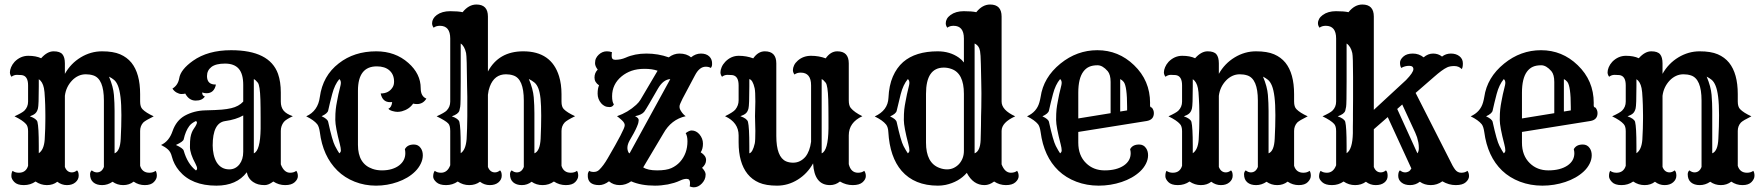

<svg xmlns="http://www.w3.org/2000/svg" viewBox="-20 -801 7714 841"><path d="M135.7 -5.9Q113.3 9.8 84.5 9.8Q55.7 9.8 42.7 -3.7Q29.8 -17.1 29.8 -29.3Q29.8 -45.4 35.2 -52.7Q45.9 -44.4 62.5 -44.4Q93.8 -44.4 103 -74.7V-226.6Q103 -248 93.8 -257.8Q79.6 -273.9 43.5 -291.5Q77.6 -307.1 86.9 -316.4Q103 -332.5 103 -356V-427.2Q103 -468.8 74.7 -472.2Q66.4 -473.1 53.7 -473.1Q41 -473.1 30.3 -464.8Q23.4 -474.1 23.4 -484.1Q23.4 -494.1 28.6 -506.6Q33.7 -519 43.9 -530.3Q69.8 -556.6 103.8 -556.6Q137.7 -556.6 160.2 -545.9Q187 -576.2 214.8 -576.2Q242.7 -576.2 253.4 -563.2Q264.2 -550.3 264.2 -523.4V-477.5Q289.6 -522.9 333.5 -549.6Q377.4 -576.2 426.8 -576.2Q476.1 -576.2 506.1 -563.2Q536.1 -550.3 555.7 -526.4Q593.8 -479 593.8 -388.7V-356.4Q593.8 -333 604 -322.8Q619.1 -307.1 653.3 -291.5Q616.7 -273.4 607.4 -264.2Q593.8 -249 593.8 -227.5V-74.7Q603 -44.4 634.3 -44.4Q650.9 -44.4 661.6 -52.7Q667 -45.4 667 -31.2Q667 -17.1 654.1 -3.7Q641.1 9.8 614.3 9.8Q587.4 9.8 565.4 -5.4Q545.9 9.8 519.8 9.8Q493.7 9.8 473.1 -4.9Q451.7 9.8 427.2 9.8Q402.8 9.8 388.7 -2.4Q374.5 -14.6 374.5 -37.6Q374.5 -48.3 381.8 -54.7Q393.1 -45.9 404.3 -45.9Q425.8 -45.9 435.1 -69.8V-360.8Q435.1 -455.6 388.7 -470.7Q373.5 -475.6 356 -475.6Q338.4 -475.6 323.2 -468.5Q308.1 -461.4 295.9 -448.7Q269 -420.4 264.2 -381.3V-69.8Q273.4 -45.9 294.9 -45.9Q306.2 -45.9 317.4 -54.7Q324.7 -48.3 324.7 -31.5Q324.7 -14.6 310.5 -2.4Q296.4 9.8 273.2 9.8Q250 9.8 231 -4.9Q212.4 9.8 185.5 9.8Q158.7 9.8 135.7 -5.9ZM481.9 -129.4Q506.3 -138.7 508.8 -193.4Q511.7 -248 511.7 -296.4Q511.7 -344.7 507.8 -376.2Q503.9 -407.7 496.6 -425.5Q489.3 -443.4 479.2 -451.4Q469.2 -459.5 457.5 -465.3Q476.1 -421.4 479 -385.3Q481.9 -349.1 481.9 -315.4ZM176.8 -368.7Q175.3 -402.3 172.4 -415Q166.5 -443.4 149.9 -454.1V-422.4Q149.9 -340.3 146.2 -325.9Q142.6 -311.5 134.5 -304.2Q126.5 -296.9 110.8 -291.5Q140.1 -281.2 144 -267.1Q149.9 -243.7 149.9 -161.6V-129.9Q172.4 -144.5 175.8 -189.5Q177.7 -221.2 178 -237.3Q178.2 -253.4 178.5 -264.4Q178.7 -275.4 178.7 -282.2Q178.7 -289.1 178.7 -296.1Q178.7 -303.2 178.5 -314.9Q178.2 -326.7 178 -340.8Q177.7 -355 176.8 -368.7Z M1061 -46.4Q1016.6 12.2 927.7 12.2Q819.3 12.2 765.1 -52.7Q741.7 -80.6 732.9 -114.7Q728 -135.3 715.8 -146.2Q703.6 -157.2 685.5 -166Q720.7 -182.1 735.8 -226.6Q752 -273.4 789.6 -294.4Q830.1 -316.4 878.9 -317.6Q927.7 -318.8 951.2 -320.8Q974.6 -322.8 992.7 -327.1Q1026.4 -335 1045.4 -356V-429.2Q1045.4 -477.5 1025.6 -500Q1005.9 -522.5 965.6 -522.5Q925.3 -522.5 906 -507.6Q886.7 -492.7 886.7 -467.8Q886.7 -429.7 925.8 -430.7Q918 -392.6 884.8 -392.6Q875 -392.6 865.7 -396V-394.5Q865.7 -381.8 877.4 -378.4Q865.2 -359.9 836.4 -360.4Q807.6 -360.8 791.5 -391.1Q784.2 -389.2 774.7 -389.2Q765.1 -389.2 753.7 -395.5Q742.2 -401.9 735.4 -413.1Q759.8 -427.7 765.1 -458.5Q771 -496.1 825.2 -534.7Q890.6 -581.1 992.2 -581.1Q1160.6 -581.1 1197.8 -477.5Q1210 -442.9 1210 -395.5V-356Q1210 -332 1221.9 -316.9Q1233.9 -301.8 1262.7 -292Q1231.9 -277.8 1223.1 -266.6Q1210 -249.5 1210 -227.5V-81.1Q1224.1 -44.4 1250.5 -44.4Q1267.1 -44.4 1277.8 -52.7Q1284.7 -43.5 1284.7 -29.5Q1284.7 -15.6 1270.8 -2.9Q1256.8 9.8 1229 9.8Q1201.2 9.8 1177.2 -5.9Q1156.2 9.8 1139.9 9.8Q1123.5 9.8 1111.6 6.6Q1099.6 3.4 1089.4 -3.4Q1066.4 -18.6 1061 -46.4ZM1091.8 -129.4Q1120.1 -140.6 1121.6 -237.3Q1121.6 -257.8 1121.6 -284.2Q1121.6 -310.5 1121.3 -329.3Q1121.1 -348.1 1120.6 -365.2Q1118.7 -426.8 1109.4 -438.7Q1100.1 -450.7 1091.8 -454.6ZM911.6 -164.1Q911.6 -143.6 916 -124Q920.4 -104.5 929.2 -89.8Q948.7 -59.1 984.4 -59.1Q1011.2 -59.1 1028.8 -81.1Q1045.4 -102.5 1045.4 -136.2V-295.4Q1014.2 -277.3 965.3 -270.5Q911.6 -262.2 911.6 -164.1ZM838.4 -54.2Q843.3 -57.6 843.3 -63Q843.3 -70.3 836.4 -83.5Q812 -128.4 812 -157.2Q812 -186 814.2 -198.7Q816.4 -211.4 820.1 -220.5Q823.7 -229.5 828.4 -236.3Q833 -243.2 836.4 -248.5Q842.8 -259.8 842.8 -263.9Q842.8 -268.1 838.4 -271Q818.4 -261.7 809.1 -249Q792.5 -226.6 784.7 -190.9Q782.7 -180.7 750.5 -166Q781.7 -151.9 784.7 -141.1Q801.3 -83 838.4 -54.2Z M1753.4 -147.5Q1764.2 -168 1793 -168Q1812.5 -168 1823.2 -151.9Q1832 -139.2 1832 -120.8Q1832 -102.5 1823 -84Q1814 -65.4 1798.8 -50.3Q1783.7 -35.2 1763.9 -23.4Q1744.1 -11.7 1721.7 -3.9Q1676.3 12.2 1627 12.2Q1577.6 12.2 1533.7 -5.1Q1489.7 -22.5 1458 -53.7Q1394 -116.7 1380.9 -222.7Q1377.4 -246.6 1369.6 -256.8Q1355 -274.9 1321.3 -291.5Q1373 -314.9 1380.9 -376Q1393.6 -469.2 1463.9 -523.4Q1531.2 -576.2 1627.9 -576.2Q1711.4 -576.2 1768.6 -525.4Q1822.8 -477.5 1822.8 -414.6Q1822.8 -378.9 1847.7 -369.1Q1833 -345.2 1806.6 -345.2Q1797.4 -345.2 1789.6 -347.2Q1772.5 -322.3 1740.2 -313.5Q1730 -311 1720.7 -311Q1711.4 -311 1698.7 -314.7Q1686 -318.4 1681.2 -324.7Q1695.3 -330.6 1697.8 -354Q1694.8 -353.5 1692.4 -353.5H1688.5Q1655.3 -353.5 1647.5 -391.6Q1683.6 -391.6 1700.2 -419.4Q1706.1 -429.2 1706.1 -443.4Q1706.1 -474.6 1686 -492.4Q1666 -510.3 1630.4 -510.3Q1547.9 -510.3 1547.9 -403.8V-166.5Q1547.9 -83.5 1611.3 -61.5Q1629.9 -54.7 1653.3 -54.7Q1676.8 -54.7 1696 -60.5Q1715.3 -66.4 1728.5 -76.7Q1755.4 -97.7 1755.4 -129.9Q1755.4 -139.6 1753.4 -147.5ZM1466.3 -129.4Q1473.1 -134.8 1473.1 -141.6Q1473.1 -152.3 1468.8 -168.9Q1448.7 -245.6 1448.7 -275.6Q1448.7 -305.7 1450.7 -322.5Q1452.6 -339.4 1456.1 -356.4Q1461.9 -389.6 1468.8 -415Q1473.1 -431.6 1473.1 -437.5Q1473.1 -449.2 1466.3 -454.6Q1445.8 -430.2 1435.1 -389.2Q1424.3 -348.1 1417.5 -316.9Q1415 -304.2 1388.7 -292Q1415 -279.8 1417.5 -267.1Q1435.5 -184.6 1447.3 -162.1Q1459 -139.6 1466.3 -129.4Z M1984.9 -5.9Q1962.4 9.8 1933.8 9.8Q1905.3 9.8 1891.4 -2.9Q1877.4 -15.6 1877.4 -27.3Q1877.4 -43.5 1884.3 -52.7Q1895 -44.4 1911.6 -44.4Q1939.9 -44.4 1952.1 -77.1V-227.5Q1952.1 -252 1942.9 -260.7Q1931.6 -272.5 1892.6 -291.5Q1926.8 -307.1 1936 -316.4Q1952.1 -332.5 1952.1 -356V-632.3Q1952.1 -688 1906.7 -688Q1890.1 -688 1879.4 -679.7Q1872.6 -689 1872.6 -699Q1872.6 -709 1877.7 -718.3Q1882.8 -727.5 1893.1 -735.4Q1916.5 -752 1951.7 -752Q1986.8 -752 2006.3 -747.6Q2033.2 -781.2 2066.9 -781.2Q2117.2 -781.2 2117.2 -728.5V-487.8Q2164.6 -576.2 2272 -576.2Q2395 -576.2 2428.7 -467.3Q2439.5 -432.6 2439.5 -388.7V-356Q2439.5 -333 2449.7 -322.8Q2464.8 -307.6 2499 -292Q2461.9 -273.9 2453.1 -264.2Q2439.5 -249 2439.5 -227.5V-74.7Q2448.7 -44.4 2480 -44.4Q2496.6 -44.4 2507.3 -52.7Q2512.7 -45.4 2512.7 -31.2Q2512.7 -17.1 2499.8 -3.7Q2486.8 9.8 2458.5 9.8Q2430.2 9.8 2406.2 -5.9Q2384.3 9.8 2356.7 9.8Q2329.1 9.8 2308.6 -4.9Q2289.6 9.8 2265.9 9.8Q2242.2 9.8 2228 -2.4Q2213.9 -14.6 2213.9 -37.6Q2213.9 -48.3 2221.2 -54.7Q2232.4 -45.9 2243.7 -45.9Q2265.1 -45.9 2274.4 -69.8V-360.8Q2274.4 -456.1 2228 -470.7Q2213.4 -475.6 2196.3 -475.6Q2145.5 -475.6 2125.5 -421.9Q2119.1 -405.3 2117.2 -385.7V-69.8Q2126.5 -45.9 2147.9 -45.9Q2159.2 -45.9 2170.4 -54.7Q2177.7 -48.3 2177.7 -31.5Q2177.7 -14.6 2163.6 -2.4Q2149.4 9.8 2125.5 9.8Q2101.6 9.8 2082.5 -4.9Q2062.5 9.8 2035.2 9.8Q2007.8 9.8 1984.9 -5.9ZM1998 -129.9Q2020 -144 2023.9 -191.9Q2025.4 -212.9 2025.9 -238.8Q2026.4 -264.6 2026.6 -275.6Q2026.9 -286.6 2026.9 -292V-335.9Q2026.9 -354 2026.9 -377L2025.9 -424.8Q2024.9 -554.2 2021.5 -568.8Q2014.6 -599.6 1998 -610.4V-445.8Q1998 -344.7 1995.8 -333.3Q1993.7 -321.8 1992.2 -316.4Q1987.8 -301.3 1959 -291.5Q1988.3 -281.2 1992.2 -267.1Q1998 -243.7 1998 -161.6ZM2320.8 -129.4Q2345.2 -138.7 2348.1 -193.4Q2350.6 -248 2350.6 -293.7Q2350.6 -339.4 2347.7 -368.2Q2344.7 -397 2338.1 -413.8Q2331.5 -430.7 2321.3 -439.2Q2311 -447.8 2296.4 -455.1Q2314.9 -411.1 2317.9 -375Q2320.8 -338.9 2320.8 -305.2Z M2604.5 9.8Q2551.8 9.8 2554.7 -36.1Q2554.7 -44.4 2560.5 -52.7Q2567.9 -47.9 2580.6 -47.9Q2595.2 -47.9 2604.5 -57.1Q2623 -74.7 2642.1 -107.9Q2716.3 -234.9 2716.3 -251Q2717.8 -261.7 2703.6 -274.7Q2689.5 -287.6 2682.6 -292Q2730.5 -308.6 2766.6 -341.8Q2778.8 -353 2785.2 -363.8L2860.4 -491.2Q2836.4 -499.5 2803.7 -499.5Q2771 -499.5 2746.6 -491Q2722.2 -482.4 2703.1 -466.8Q2661.1 -432.1 2661.1 -379.4Q2661.1 -354 2668.9 -343.8Q2663.1 -332 2650.4 -332Q2637.7 -332 2628.9 -336.4Q2620.1 -340.8 2613.3 -348.6Q2597.7 -367.2 2597.7 -390.6Q2597.7 -414.1 2604 -427.2Q2584 -440.4 2584 -461.2Q2584 -481.9 2598.1 -496.1Q2586.4 -511.2 2586.4 -524.2Q2586.4 -537.1 2590.8 -545.9Q2595.2 -554.7 2602.5 -561.5Q2618.2 -576.2 2638.2 -576.2Q2650.4 -576.2 2660.6 -572.3Q2659.2 -566.4 2659.2 -555.7Q2659.2 -539.1 2674.8 -539.1Q2699.2 -539.1 2720.2 -548.3Q2760.3 -566.4 2811.5 -566.4Q2862.8 -566.4 2909.2 -549.8Q2931.2 -566.4 2956.1 -566.4Q2987.8 -566.4 3006.8 -549.8Q3026.9 -566.4 3050.3 -566.4Q3073.7 -566.4 3086.9 -553.7Q3100.1 -541 3099.1 -520Q3099.1 -509.3 3093.3 -503.4Q3085 -508.8 3071.3 -508.8Q3043.5 -508.8 3023.9 -470.7L2969.7 -368.7Q2957 -343.3 2956.5 -336.4Q2956.1 -329.6 2957.8 -324.7Q2959.5 -319.8 2962.9 -314.5Q2971.2 -300.8 2983.4 -292Q2919.9 -277.8 2885.7 -216.3L2797.4 -67.9Q2817.4 -54.7 2858.2 -54.7Q2898.9 -54.7 2920.9 -64.7Q2942.9 -74.7 2958.5 -91.8Q2991.2 -128.4 2991.2 -182.1Q2991.2 -205.1 2983.4 -217.8Q2999 -229.5 3009.3 -229.5Q3019.5 -229.5 3028.1 -225.1Q3036.6 -220.7 3043.5 -212.9Q3059.1 -194.3 3059.1 -171.6Q3059.1 -148.9 3049.3 -133.8Q3072.8 -119.1 3072.8 -100.1Q3072.8 -81.1 3055.2 -65.9Q3070.8 -49.3 3070.8 -36.9Q3070.8 -24.4 3066.4 -14.9Q3062 -5.4 3054.7 2.4Q3038.6 19.5 3019 19.5Q3011.2 19.5 3001 15.6Q3002.4 9.8 3002.4 -1Q3002.4 -17.6 2987.3 -17.6Q2975.1 -17.6 2960.4 -10.7Q2945.8 -3.9 2932.6 0Q2919.4 3.9 2905.3 6.8Q2875.5 12.2 2849.1 12.2Q2787.6 12.2 2744.6 -6.8Q2721.2 9.8 2694.1 9.8Q2667 9.8 2647.5 -6.8Q2625.5 9.8 2604.5 9.8ZM2916 -454.6Q2884.8 -452.6 2861.8 -412.6L2823.7 -346.7Q2808.6 -320.8 2801.8 -311.5Q2791 -297.9 2761.7 -292Q2778.3 -284.2 2777.6 -274.7Q2776.9 -265.1 2774.7 -258.3Q2772.5 -251.5 2769.5 -245.1Q2765.1 -234.4 2755.9 -217.3L2737.3 -184.6Q2721.2 -154.8 2733.4 -132.8Q2734.9 -129.9 2737.8 -129.4Z M3615.7 9.8Q3546.9 9.8 3541.5 -85.4Q3516.6 -40.5 3474.4 -14.2Q3432.1 12.2 3383.5 12.2Q3335 12.2 3304.7 -1Q3274.4 -14.2 3254.4 -39.1Q3215.3 -87.9 3215.3 -177.7V-208Q3215.3 -264.6 3155.8 -292Q3190.9 -309.1 3200.7 -320.8Q3215.3 -338.9 3215.3 -361.3V-427.2Q3215.3 -468.8 3187 -472.2Q3178.7 -473.1 3166 -473.1Q3153.3 -473.1 3142.6 -464.8Q3135.7 -474.1 3135.7 -484.1Q3135.7 -494.1 3140.9 -506.6Q3146 -519 3156.7 -530.3Q3182.1 -556.6 3215.8 -556.6Q3249.5 -556.6 3279.3 -545.4Q3300.8 -576.2 3330.1 -576.2Q3380.4 -576.2 3380.4 -523.4V-205.6Q3380.4 -112.8 3423.3 -94.2Q3437 -88.4 3453.9 -88.4Q3470.7 -88.4 3484.4 -95.5Q3498 -102.5 3508.3 -114.7Q3527.3 -138.7 3532.7 -180.2V-427.2Q3532.7 -482.9 3487.3 -482.9Q3470.7 -482.9 3460 -474.6Q3453.1 -483.9 3453.1 -493.9Q3453.1 -503.9 3458.3 -514.9Q3463.4 -525.9 3474.1 -535.2Q3498 -556.6 3532.5 -556.6Q3566.9 -556.6 3596.7 -545.4Q3618.2 -576.2 3647.5 -576.2Q3697.8 -576.2 3697.8 -523.4V-361.3Q3697.8 -338.9 3706.5 -328.1Q3722.2 -309.1 3757.3 -292Q3697.8 -264.6 3697.8 -208V-82Q3707 -44.4 3738.3 -44.4Q3754.9 -44.4 3765.6 -52.7Q3772.5 -43.5 3772.5 -29.5Q3772.5 -15.6 3758.5 -2.9Q3744.6 9.8 3715.1 9.8Q3685.5 9.8 3659.2 -5.9Q3639.6 9.8 3615.7 9.8ZM3579.1 -129.4Q3607.4 -140.6 3608.9 -237.3Q3608.9 -257.8 3608.9 -284.2Q3608.9 -310.5 3608.6 -329.3Q3608.4 -348.1 3607.9 -365.2Q3606 -426.8 3596.7 -438.7Q3587.4 -450.7 3579.1 -454.6ZM3287.1 -292 3288.6 -356.4Q3288.6 -399.9 3285.6 -414.1Q3277.3 -451.2 3262.2 -454.6V-422.9Q3262.2 -340.3 3258.5 -325.9Q3254.9 -311.5 3246.8 -304.4Q3238.8 -297.4 3223.1 -292Q3252.4 -281.7 3256.3 -267.1Q3262.2 -243.7 3262.2 -161.1V-129.4Q3276.9 -132.8 3286.1 -172.9Q3288.6 -184.1 3288.6 -227.5Z M4292.5 9.8Q4242.7 9.8 4214.8 -43.9Q4180.2 -3.9 4122.1 8.8Q4105 12.2 4088.4 12.2Q3985.8 12.2 3929.2 -52.7Q3877.4 -112.8 3871.1 -222.7Q3870.1 -244.1 3861.3 -255.4Q3846.7 -273.9 3811.5 -291Q3869.1 -317.4 3871.6 -372.1Q3874 -426.8 3890.9 -465.6Q3907.7 -504.4 3936 -529.3Q3990.2 -576.2 4087.4 -576.2Q4140.6 -576.2 4179.7 -548.8Q4192.9 -539.6 4202.1 -527.3V-632.3Q4202.1 -688 4156.7 -688Q4140.1 -688 4129.4 -679.7Q4122.6 -689 4122.6 -699Q4122.6 -709 4127.7 -718.3Q4132.8 -727.5 4143.6 -735.4Q4166.5 -752 4201.7 -752Q4236.8 -752 4256.3 -747.6Q4283.2 -781.2 4316.9 -781.2Q4367.2 -781.2 4367.2 -728.5V-356Q4367.2 -318.8 4426.8 -291.5Q4367.2 -264.6 4367.2 -227.5V-81.1Q4381.3 -44.4 4407.7 -44.4Q4424.3 -44.4 4435.1 -52.7Q4441.9 -43.5 4441.9 -29.5Q4441.9 -15.6 4428 -2.9Q4414.1 9.8 4386.2 9.8Q4358.4 9.8 4334.5 -5.9Q4313.5 9.8 4292.5 9.8ZM4249 -129.4Q4273.4 -138.7 4275.4 -187.5Q4275.9 -198.7 4276.1 -215.1Q4276.4 -231.4 4276.9 -251.5Q4277.3 -271.5 4277.3 -292L4278.3 -331.1Q4278.3 -350.1 4278.6 -364.5Q4278.8 -378.9 4278.8 -387.2V-394.5Q4278.8 -396 4278.6 -408.4Q4278.3 -420.9 4278.1 -439.2Q4277.8 -457.5 4277.3 -478.5L4276.4 -519.5Q4275.4 -564.5 4272.9 -576.7Q4269 -601.1 4249 -610.4ZM4114.3 -504.9Q4036.1 -504.9 4036.1 -390.1V-176.3Q4036.1 -86.9 4095.2 -65.4Q4111.8 -59.1 4128.2 -59.1Q4144.5 -59.1 4158 -65.7Q4171.4 -72.3 4181.2 -83Q4202.1 -106.9 4202.1 -140.1V-390.1Q4202.1 -480 4147.5 -499Q4131.3 -504.9 4114.3 -504.9ZM3956.5 -129.4Q3963.4 -134.8 3963.4 -141.6Q3963.4 -152.3 3959 -168.9Q3939 -245.6 3939 -275.1Q3939 -304.7 3940.9 -321.8Q3942.9 -338.9 3946.3 -355.5Q3952.6 -390.6 3959 -415Q3963.4 -431.6 3963.4 -437.5Q3963.4 -449.2 3956.5 -454.6Q3936 -430.2 3925.3 -388.7Q3914.6 -347.2 3907.7 -315.9Q3905.3 -303.2 3878.9 -291Q3905.3 -278.8 3907.7 -266.1Q3925.8 -183.6 3937.5 -161.6Q3949.2 -139.6 3956.5 -129.4Z M4930.2 -147.5Q4940.9 -168 4969.7 -168Q4989.3 -168 5000 -151.9Q5008.8 -139.2 5008.8 -120.8Q5008.8 -102.5 4999.5 -84Q4990.2 -65.4 4974.1 -50.3Q4958 -35.2 4937.3 -23.4Q4916.5 -11.7 4893.1 -3.9Q4844.7 12.2 4792.5 12.2Q4740.2 12.2 4694.6 -5.1Q4648.9 -22.5 4616.2 -53.7Q4552.2 -115.2 4538.1 -222.7Q4534.7 -246.6 4526.9 -256.8Q4512.2 -274.9 4478.5 -291.5Q4521 -310.5 4532.7 -352.5Q4536.1 -364.3 4538.1 -376Q4550.3 -461.9 4625 -522.5Q4697.3 -581.1 4786.6 -581.1Q4879.4 -581.1 4947.3 -515.6Q5017.6 -448.2 5017.6 -350.1Q5017.6 -346.7 5017.3 -343.3Q5017.1 -339.8 5017.6 -336.9Q5018.6 -330.6 5025.4 -329.6Q5034.2 -318.4 5034.2 -305.7Q5034.2 -276.4 5002.9 -271Q4995.1 -269.5 4978.5 -267.1L4703.1 -223.1V-176.3Q4703.1 -119.6 4737.3 -86.4Q4769.5 -54.7 4818.8 -54.7Q4871.1 -54.7 4902.8 -76.2Q4932.6 -96.7 4932.6 -129.9Q4932.6 -137.7 4930.2 -147.5ZM4844.7 -305.2V-441.9Q4844.7 -474.1 4832 -489.3Q4809.6 -515.1 4787.6 -515.1Q4765.6 -515.1 4751 -508.5Q4736.3 -502 4725.6 -487.8Q4703.1 -458 4703.1 -395V-282.2ZM4917 -317.4V-332.5Q4917 -423.3 4901.9 -442.4Q4895 -450.7 4886.7 -454.6V-312.5ZM4623.5 -129.4Q4630.4 -134.8 4630.4 -141.6Q4630.4 -152.3 4626 -168.9Q4606 -245.6 4606 -275.6Q4606 -305.7 4607.9 -322.5Q4609.9 -339.4 4613.3 -356.4Q4619.1 -389.6 4626 -415Q4630.4 -431.6 4630.4 -437.5Q4630.4 -449.2 4623.5 -454.6Q4603 -430.2 4592.3 -389.2Q4581.5 -348.1 4574.7 -316.9Q4572.3 -303.7 4545.9 -291.5Q4572.3 -279.3 4574.7 -267.1Q4592.8 -184.6 4604.5 -162.1Q4616.2 -139.6 4623.5 -129.4Z M5190.4 -5.9Q5168 9.8 5139.2 9.8Q5110.4 9.8 5097.4 -3.7Q5084.5 -17.1 5084.5 -29.3Q5084.5 -45.4 5089.8 -52.7Q5100.6 -44.4 5117.2 -44.4Q5148.4 -44.4 5157.7 -74.7V-226.6Q5157.7 -248 5148.4 -257.8Q5134.3 -273.9 5098.1 -291.5Q5132.3 -307.1 5141.6 -316.4Q5157.7 -332.5 5157.7 -356V-427.2Q5157.7 -468.8 5129.4 -472.2Q5121.1 -473.1 5108.4 -473.1Q5095.7 -473.1 5085 -464.8Q5078.1 -474.1 5078.1 -484.1Q5078.1 -494.1 5083.3 -506.6Q5088.4 -519 5098.6 -530.3Q5124.5 -556.6 5158.4 -556.6Q5192.4 -556.6 5214.8 -545.9Q5241.7 -576.2 5269.5 -576.2Q5297.4 -576.2 5308.1 -563.2Q5318.8 -550.3 5318.8 -523.4V-477.5Q5344.2 -522.9 5388.2 -549.6Q5432.1 -576.2 5481.4 -576.2Q5530.8 -576.2 5560.8 -563.2Q5590.8 -550.3 5610.4 -526.4Q5648.4 -479 5648.4 -388.7V-356.4Q5648.4 -333 5658.7 -322.8Q5673.8 -307.1 5708 -291.5Q5671.4 -273.4 5662.1 -264.2Q5648.4 -249 5648.4 -227.5V-74.7Q5657.7 -44.4 5689 -44.4Q5705.6 -44.4 5716.3 -52.7Q5721.7 -45.4 5721.7 -31.2Q5721.7 -17.1 5708.7 -3.7Q5695.8 9.8 5668.9 9.8Q5642.1 9.8 5620.1 -5.4Q5600.6 9.8 5574.5 9.8Q5548.3 9.8 5527.8 -4.9Q5506.3 9.8 5481.9 9.8Q5457.5 9.8 5443.4 -2.4Q5429.2 -14.6 5429.2 -37.6Q5429.2 -48.3 5436.5 -54.7Q5447.8 -45.9 5459 -45.9Q5480.5 -45.9 5489.7 -69.8V-360.8Q5489.7 -455.6 5443.4 -470.7Q5428.2 -475.6 5410.6 -475.6Q5393.1 -475.6 5377.9 -468.5Q5362.8 -461.4 5350.6 -448.7Q5323.7 -420.4 5318.8 -381.3V-69.8Q5328.1 -45.9 5349.6 -45.9Q5360.8 -45.9 5372.1 -54.7Q5379.4 -48.3 5379.4 -31.5Q5379.4 -14.6 5365.2 -2.4Q5351.1 9.8 5327.9 9.8Q5304.7 9.8 5285.6 -4.9Q5267.1 9.8 5240.2 9.8Q5213.4 9.8 5190.4 -5.9ZM5536.6 -129.4Q5561 -138.7 5563.5 -193.4Q5566.4 -248 5566.4 -296.4Q5566.4 -344.7 5562.5 -376.2Q5558.6 -407.7 5551.3 -425.5Q5543.9 -443.4 5533.9 -451.4Q5523.9 -459.5 5512.2 -465.3Q5530.8 -421.4 5533.7 -385.3Q5536.6 -349.1 5536.6 -315.4ZM5231.4 -368.7Q5230 -402.3 5227.1 -415Q5221.2 -443.4 5204.6 -454.1V-422.4Q5204.6 -340.3 5200.9 -325.9Q5197.3 -311.5 5189.2 -304.2Q5181.2 -296.9 5165.5 -291.5Q5194.8 -281.2 5198.7 -267.1Q5204.6 -243.7 5204.6 -161.6V-129.9Q5227.1 -144.5 5230.5 -189.5Q5232.4 -221.2 5232.7 -237.3Q5232.9 -253.4 5233.2 -264.4Q5233.4 -275.4 5233.4 -282.2Q5233.4 -289.1 5233.4 -296.1Q5233.4 -303.2 5233.2 -314.9Q5232.9 -326.7 5232.7 -340.8Q5232.4 -355 5231.4 -368.7Z M5865.2 -5.9Q5842.8 9.8 5814.2 9.8Q5785.6 9.8 5771.7 -2.9Q5757.8 -15.6 5757.8 -27.3Q5757.8 -43.5 5764.6 -52.7Q5775.4 -44.4 5792 -44.4Q5820.3 -44.4 5832.5 -77.1V-227.1Q5832.5 -248.5 5823.7 -258.3Q5810.1 -273.4 5772.9 -291.5Q5807.1 -307.1 5816.4 -316.4Q5832.5 -332.5 5832.5 -356V-632.3Q5832.5 -688 5787.1 -688Q5770.5 -688 5759.8 -679.7Q5752.9 -689 5752.9 -699Q5752.9 -709 5758.1 -718.3Q5763.2 -727.5 5773.9 -735.4Q5796.9 -752 5832 -752Q5867.2 -752 5886.7 -747.6Q5913.6 -781.2 5947.3 -781.2Q5997.6 -781.2 5997.6 -728.5V-319.8L6138.7 -450.2Q6170.9 -483.4 6170.9 -498Q6170.9 -512.7 6152.3 -512.7Q6133.8 -512.7 6117.7 -503.4Q6112.3 -512.2 6112.3 -526.1Q6112.3 -540 6127 -553.2Q6141.6 -566.4 6168.5 -566.4Q6195.3 -566.4 6215.8 -549.8Q6234.9 -566.4 6257.3 -566.4Q6279.8 -566.4 6296.4 -553.2Q6313 -566.4 6335.4 -566.4Q6357.9 -566.4 6372.8 -554.7Q6387.7 -543 6387.7 -523.4Q6387.7 -505.4 6382.8 -498.5Q6369.6 -511.7 6350.3 -511.7Q6331.1 -511.7 6319.1 -506.1Q6307.1 -500.5 6293 -490Q6278.8 -479.5 6261.7 -464.4L6180.7 -394L6329.6 -101.1Q6343.3 -71.8 6353.8 -58.1Q6364.3 -44.4 6380.6 -44.4Q6397 -44.4 6407.7 -52.7Q6414.6 -43.5 6414.6 -29.5Q6414.6 -15.6 6400.6 -2.9Q6386.7 9.8 6356.4 9.8Q6326.2 9.8 6297.9 -6.8Q6274.9 9.8 6247.3 9.8Q6219.7 9.8 6199.2 -4.9Q6180.2 9.8 6156.5 9.8Q6132.8 9.8 6118.7 -1.7Q6104.5 -13.2 6104.5 -30.8Q6104.5 -48.3 6111.8 -54.7Q6130.9 -40 6149.9 -49.8Q6156.7 -53.2 6162.1 -63L6058.6 -288.1L5997.6 -234.9V-69.8Q6006.8 -45.9 6028.3 -45.9Q6039.6 -45.9 6050.8 -54.7Q6058.1 -48.3 6058.1 -30.5Q6058.1 -12.7 6043.9 -1.5Q6029.8 9.8 6005.9 9.8Q5981.9 9.8 5962.9 -4.9Q5942.9 9.8 5915.5 9.8Q5888.2 9.8 5865.2 -5.9ZM5906.2 -302.2 5906.7 -367.2V-462.9Q5906.7 -553.7 5903.3 -568.8Q5896.5 -598.6 5878.4 -610.4V-445.8Q5878.4 -344.7 5876.2 -333.3Q5874 -321.8 5872.6 -316.4Q5868.2 -301.3 5839.4 -291.5Q5868.7 -281.2 5872.6 -267.1Q5878.4 -243.7 5878.4 -161.6V-129.9Q5904.3 -146.5 5905.8 -217.8V-247.1Q5906.2 -261.7 5906.2 -272.9ZM6188.5 -129.4Q6194.8 -137.7 6194.8 -151.9Q6194.8 -166 6192.6 -177.2Q6190.4 -188.5 6187 -199.7Q6180.7 -217.8 6168.5 -242.7L6122.1 -343.3L6100.1 -323.7Z M6873.5 -147.5Q6884.3 -168 6913.1 -168Q6932.6 -168 6943.4 -151.9Q6952.1 -139.2 6952.1 -120.8Q6952.1 -102.5 6942.9 -84Q6933.6 -65.4 6917.5 -50.3Q6901.4 -35.2 6880.6 -23.4Q6859.9 -11.7 6836.4 -3.9Q6788.1 12.2 6735.8 12.2Q6683.6 12.2 6637.9 -5.1Q6592.3 -22.5 6559.6 -53.7Q6495.6 -115.2 6481.4 -222.7Q6478 -246.6 6470.2 -256.8Q6455.6 -274.9 6421.9 -291.5Q6464.4 -310.5 6476.1 -352.5Q6479.5 -364.3 6481.4 -376Q6493.7 -461.9 6568.4 -522.5Q6640.6 -581.1 6730 -581.1Q6822.8 -581.1 6890.6 -515.6Q6960.9 -448.2 6960.9 -350.1Q6960.9 -346.7 6960.7 -343.3Q6960.4 -339.8 6960.9 -336.9Q6961.9 -330.6 6968.8 -329.6Q6977.5 -318.4 6977.5 -305.7Q6977.5 -276.4 6946.3 -271Q6938.5 -269.5 6921.9 -267.1L6646.5 -223.1V-176.3Q6646.5 -119.6 6680.7 -86.4Q6712.9 -54.7 6762.2 -54.7Q6814.5 -54.7 6846.2 -76.2Q6876 -96.7 6876 -129.9Q6876 -137.7 6873.5 -147.5ZM6788.1 -305.2V-441.9Q6788.1 -474.1 6775.4 -489.3Q6752.9 -515.1 6731 -515.1Q6709 -515.1 6694.3 -508.5Q6679.7 -502 6668.9 -487.8Q6646.5 -458 6646.5 -395V-282.2ZM6860.4 -317.4V-332.5Q6860.4 -423.3 6845.2 -442.4Q6838.4 -450.7 6830.1 -454.6V-312.5ZM6566.9 -129.4Q6573.7 -134.8 6573.7 -141.6Q6573.7 -152.3 6569.3 -168.9Q6549.3 -245.6 6549.3 -275.6Q6549.3 -305.7 6551.3 -322.5Q6553.2 -339.4 6556.6 -356.4Q6562.5 -389.6 6569.3 -415Q6573.7 -431.6 6573.7 -437.5Q6573.7 -449.2 6566.9 -454.6Q6546.4 -430.2 6535.6 -389.2Q6524.9 -348.1 6518.1 -316.9Q6515.6 -303.7 6489.3 -291.5Q6515.6 -279.3 6518.1 -267.1Q6536.1 -184.6 6547.9 -162.1Q6559.6 -139.6 6566.9 -129.4Z M7133.8 -5.9Q7111.3 9.8 7082.5 9.8Q7053.7 9.8 7040.8 -3.7Q7027.8 -17.1 7027.8 -29.3Q7027.8 -45.4 7033.2 -52.7Q7043.9 -44.4 7060.5 -44.4Q7091.8 -44.4 7101.1 -74.7V-226.6Q7101.1 -248 7091.8 -257.8Q7077.6 -273.9 7041.5 -291.5Q7075.7 -307.1 7085 -316.4Q7101.1 -332.5 7101.1 -356V-427.2Q7101.1 -468.8 7072.8 -472.2Q7064.5 -473.1 7051.8 -473.1Q7039.1 -473.1 7028.3 -464.8Q7021.5 -474.1 7021.5 -484.1Q7021.5 -494.1 7026.6 -506.6Q7031.7 -519 7042 -530.3Q7067.9 -556.6 7101.8 -556.6Q7135.7 -556.6 7158.2 -545.9Q7185.1 -576.2 7212.9 -576.2Q7240.7 -576.2 7251.5 -563.2Q7262.2 -550.3 7262.2 -523.4V-477.5Q7287.6 -522.9 7331.5 -549.6Q7375.5 -576.2 7424.8 -576.2Q7474.1 -576.2 7504.2 -563.2Q7534.2 -550.3 7553.7 -526.4Q7591.8 -479 7591.8 -388.7V-356.4Q7591.8 -333 7602.1 -322.8Q7617.2 -307.1 7651.4 -291.5Q7614.7 -273.4 7605.5 -264.2Q7591.8 -249 7591.8 -227.5V-74.7Q7601.1 -44.4 7632.3 -44.4Q7648.9 -44.4 7659.7 -52.7Q7665 -45.4 7665 -31.2Q7665 -17.1 7652.1 -3.7Q7639.2 9.8 7612.3 9.8Q7585.4 9.8 7563.5 -5.4Q7543.9 9.8 7517.8 9.8Q7491.7 9.8 7471.2 -4.9Q7449.7 9.8 7425.3 9.8Q7400.9 9.8 7386.7 -2.4Q7372.6 -14.6 7372.6 -37.6Q7372.6 -48.3 7379.9 -54.7Q7391.1 -45.9 7402.3 -45.9Q7423.8 -45.9 7433.1 -69.8V-360.8Q7433.1 -455.6 7386.7 -470.7Q7371.6 -475.6 7354 -475.6Q7336.4 -475.6 7321.3 -468.5Q7306.2 -461.4 7293.9 -448.7Q7267.1 -420.4 7262.2 -381.3V-69.8Q7271.5 -45.9 7293 -45.9Q7304.2 -45.9 7315.4 -54.7Q7322.8 -48.3 7322.8 -31.5Q7322.8 -14.6 7308.6 -2.4Q7294.4 9.8 7271.2 9.8Q7248 9.8 7229 -4.9Q7210.4 9.8 7183.6 9.8Q7156.7 9.8 7133.8 -5.9ZM7480 -129.4Q7504.4 -138.7 7506.8 -193.4Q7509.8 -248 7509.8 -296.4Q7509.8 -344.7 7505.9 -376.2Q7502 -407.7 7494.6 -425.5Q7487.3 -443.4 7477.3 -451.4Q7467.3 -459.5 7455.6 -465.3Q7474.1 -421.4 7477.1 -385.3Q7480 -349.1 7480 -315.4ZM7174.8 -368.7Q7173.3 -402.3 7170.4 -415Q7164.6 -443.4 7147.9 -454.1V-422.4Q7147.9 -340.3 7144.3 -325.9Q7140.6 -311.5 7132.6 -304.2Q7124.5 -296.9 7108.9 -291.5Q7138.2 -281.2 7142.1 -267.1Q7147.9 -243.7 7147.9 -161.6V-129.9Q7170.4 -144.5 7173.8 -189.5Q7175.8 -221.2 7176 -237.3Q7176.3 -253.4 7176.5 -264.4Q7176.8 -275.4 7176.8 -282.2Q7176.8 -289.1 7176.8 -296.1Q7176.8 -303.2 7176.5 -314.9Q7176.3 -326.7 7176 -340.8Q7175.8 -355 7174.8 -368.7Z"/></svg>

Font: Rye
Style: Regular
Weight: 400
Designer: Nicole Fally
Foundry: Nicole Fally
Version: Version 1.001